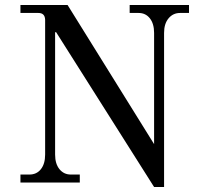

<svg xmlns="http://www.w3.org/2000/svg" viewBox="-20 -732 810 770"><path d="M62 0V-32H98Q127 -32 144 -53.5Q161 -75 161 -112V-653Q160 -680 134 -680H62V-712H251L598 -154V-600Q598 -637 581 -658.5Q564 -680 536 -680H500V-712H738V-680H702Q674 -680 656 -658.5Q638 -637 638 -600V18H598L205 -603H201V-112Q201 -75 218.5 -53.5Q236 -32 264 -32H300V0Z"/></svg>

Font: Old Standard TT
Style: Regular
Weight: 400
Designer: Alexey Kryukov <alexios@thessalonica.org.ru>
Version: Version 2.2